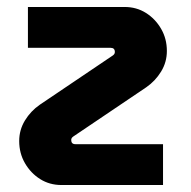

<svg xmlns="http://www.w3.org/2000/svg" viewBox="-20 -530 546 550"><path d="M156 0Q122 0 95 -17Q68 -34 51.5 -62.5Q35 -91 35 -126Q35 -158 51.5 -185Q68 -212 94 -230L303 -371Q309 -375 309 -381Q309 -393 297 -393H60V-510H337Q371 -510 398 -493Q425 -476 441.5 -447.5Q458 -419 458 -384Q458 -352 441.5 -325Q425 -298 399 -280L190 -139Q184 -135 184 -129Q184 -117 196 -117H447V0Z"/></svg>

Font: MuseoModerno SemiBold
Style: Regular
Weight: 600
Designer: Pablo Cosgaya, Héctor Gatti, Marcela Romero, and the Authors of The MuseoModerno Project.
Foundry: Omnibus-Type Team
Version: Version 1.001